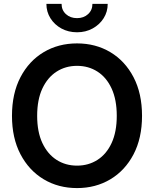

<svg xmlns="http://www.w3.org/2000/svg" viewBox="-20 -963 797 994"><path d="M378.9 10.7Q282.2 10.7 206.1 -34.9Q129.9 -80.6 85.9 -164.6Q42 -248.5 42 -363.3Q42 -479 85.9 -563.2Q129.9 -647.5 206.1 -692.9Q282.2 -738.3 378.9 -738.3Q475.1 -738.3 551.3 -692.9Q627.4 -647.5 671.4 -563.2Q715.3 -479 715.3 -363.3Q715.3 -248 671.4 -164.1Q627.4 -80.1 551.3 -34.7Q475.1 10.7 378.9 10.7ZM378.9 -105.5Q438 -105.5 484.6 -135.3Q531.2 -165 557.9 -222.7Q584.5 -280.3 584.5 -363.3Q584.5 -446.8 557.9 -504.6Q531.2 -562.5 484.6 -592.3Q438 -622.1 378.9 -622.1Q319.3 -622.1 272.7 -592Q226.1 -562 199.2 -504.4Q172.4 -446.8 172.4 -363.3Q172.4 -280.3 199.2 -222.9Q226.1 -165.5 272.7 -135.5Q319.3 -105.5 378.9 -105.5ZM378.9 -795.9Q334 -795.9 298.1 -815.4Q262.2 -835 241.2 -868.4Q220.2 -901.9 220.2 -942.9H298.8Q298.8 -910.6 321.3 -889.9Q343.8 -869.1 378.9 -869.1Q413.6 -869.1 436 -889.9Q458.5 -910.6 458.5 -942.9H537.6Q537.6 -901.9 516.6 -868.7Q495.6 -835.4 459.7 -815.7Q423.8 -795.9 378.9 -795.9Z"/></svg>

Font: Inter 24pt SemiBold
Style: Regular
Weight: 600
Designer: Rasmus Andersson
Foundry: rsms
Version: Version 4.001;git-66647c0bb